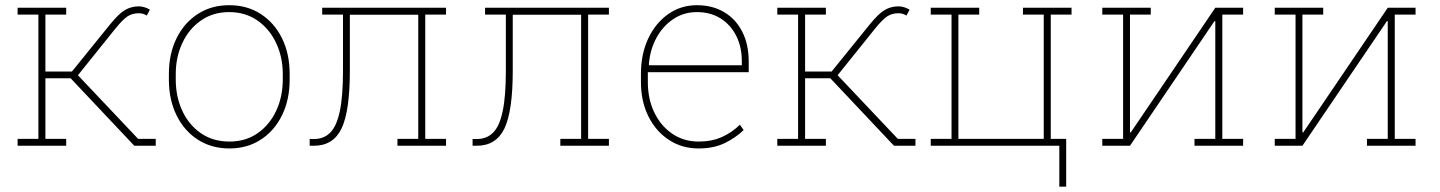

<svg xmlns="http://www.w3.org/2000/svg" viewBox="-20 -558 5513 735"><path d="M47.4 0V-26.4H127V-502H47.4V-528.3H233.4V-502H153.8V-284.2H255.4L400.4 -463.4Q435.1 -506.3 459 -520Q482.9 -533.7 511.7 -533.7Q521.5 -533.7 533 -530.3Q544.4 -526.9 553.7 -521L542 -498.5Q535.6 -502.4 528.1 -504.9Q520.5 -507.3 511.7 -507.3Q486.8 -507.3 468.8 -495.8Q450.7 -484.4 419.9 -446.3L278.3 -270L508.8 -26.4H576.2V0H494.1L250.5 -258.3H153.8V-26.4H233.4V0Z M858.4 10.3Q789.6 10.3 737.3 -23.4Q685.1 -57.1 655.8 -116.7Q626.5 -176.3 626.5 -253.9V-274.4Q626.5 -352.1 655.8 -411.4Q685.1 -470.7 737.1 -504.4Q789.1 -538.1 857.4 -538.1Q926.3 -538.1 978.3 -504.4Q1030.3 -470.7 1059.6 -411.4Q1088.9 -352.1 1088.9 -274.4V-253.9Q1088.9 -176.3 1059.6 -116.7Q1030.3 -57.1 978.3 -23.4Q926.3 10.3 858.4 10.3ZM858.4 -16.1Q920.4 -16.1 966.3 -48.1Q1012.2 -80.1 1037.4 -134Q1062.5 -188 1062.5 -253.9V-274.4Q1062.5 -339.4 1037.1 -393.3Q1011.7 -447.3 965.6 -479.5Q919.4 -511.7 857.4 -511.7Q795.4 -511.7 749.3 -479.5Q703.1 -447.3 678 -393.3Q652.8 -339.4 652.8 -274.4V-253.9Q652.8 -187.5 678 -133.5Q703.1 -79.6 749.3 -47.9Q795.4 -16.1 858.4 -16.1Z M1165.5 0V-25.9H1182.6Q1219.7 -25.9 1244.1 -50.3Q1268.6 -74.7 1280.8 -132.1Q1293 -189.5 1293 -288.1V-502H1213.4V-528.3H1607.9H1687.5V-502H1607.9V-26.4H1687.5V0H1501.5V-26.4H1581.1V-501.5H1319.3V-288.1Q1319.3 -132.8 1287.6 -66.4Q1255.9 0 1181.2 0Z M1789.1 0V-25.9H1806.2Q1843.3 -25.9 1867.7 -50.3Q1892.1 -74.7 1904.3 -132.1Q1916.5 -189.5 1916.5 -288.1V-502H1836.9V-528.3H2231.4H2311V-502H2231.4V-26.4H2311V0H2125V-26.4H2204.6V-501.5H1942.9V-288.1Q1942.9 -132.8 1911.1 -66.4Q1879.4 0 1804.7 0Z M2654.3 10.3Q2590.8 10.3 2541 -22.2Q2491.2 -54.7 2462.4 -112.1Q2433.6 -169.4 2433.6 -244.1V-275.4Q2433.6 -351.1 2461.4 -410.4Q2489.3 -469.7 2537.8 -503.9Q2586.4 -538.1 2647.9 -538.1Q2707.5 -538.1 2752.2 -511.5Q2796.9 -484.9 2821.5 -436.5Q2846.2 -388.2 2846.2 -322.3V-281.7H2460V-244.1Q2460 -178.7 2484.9 -127.2Q2509.8 -75.7 2553.7 -45.9Q2597.7 -16.1 2654.3 -16.1Q2704.6 -16.1 2743.4 -33.4Q2782.2 -50.8 2812.5 -80.6L2826.7 -60.1Q2793.9 -28.8 2752.4 -9.3Q2710.9 10.3 2654.3 10.3ZM2465.3 -308.1H2819.8V-324.2Q2819.8 -377.9 2798.6 -420.4Q2777.3 -462.9 2738.8 -487.3Q2700.2 -511.7 2647.9 -511.7Q2598.1 -511.7 2558.1 -485.4Q2518.1 -459 2493.2 -413.6Q2468.3 -368.2 2463.9 -311Z M2955.6 0V-26.4H3035.2V-502H2955.6V-528.3H3141.6V-502H3062V-284.2H3163.6L3308.6 -463.4Q3343.3 -506.3 3367.2 -520Q3391.1 -533.7 3419.9 -533.7Q3429.7 -533.7 3441.2 -530.3Q3452.6 -526.9 3461.9 -521L3450.2 -498.5Q3443.8 -502.4 3436.3 -504.9Q3428.7 -507.3 3419.9 -507.3Q3395 -507.3 3377 -495.8Q3358.9 -484.4 3328.1 -446.3L3186.5 -270L3417 -26.4H3484.4V0H3402.3L3158.7 -258.3H3062V-26.4H3141.6V0Z M4035.2 156.7V0H3543V-26.4H3622.6V-502H3543V-528.3H3728.5V-502H3648.9V-26.4H3975.6V-502H3896V-528.3H4082V-502H4002.4V-26.4H4061.5V156.7Z M4199.7 0V-26.4H4279.3V-502H4199.7V-528.3H4305.7H4385.3V-502H4305.7V-51.8L4308.6 -50.8L4632.3 -528.3H4659.2H4738.8V-502H4659.2V-26.4H4738.8V0H4552.7V-26.4H4632.3V-476.6L4629.4 -477.5L4305.7 0Z M4859.9 0V-26.4H4939.5V-502H4859.9V-528.3H4965.8H5045.4V-502H4965.8V-51.8L4968.8 -50.8L5292.5 -528.3H5319.3H5398.9V-502H5319.3V-26.4H5398.9V0H5212.9V-26.4H5292.5V-476.6L5289.6 -477.5L4965.8 0Z"/></svg>

Font: Roboto Slab LO Thin
Style: Regular
Weight: 250
Designer: Google
Version: Version 2.00;September 28, 2018;FontCreator 11.5.0.2427 64-b